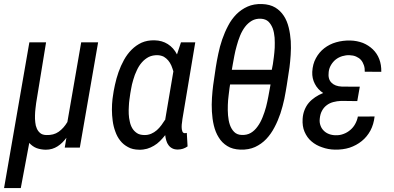

<svg xmlns="http://www.w3.org/2000/svg" viewBox="-37 -741 1978 964"><path d="M144.5 -223.6 194.3 -528.3H110.4L-16.6 203.1H67.4L109.9 -23.4C121.1 -11.2 133.3 -2.4 147.5 2.9C161.1 7.8 176.3 10.3 192.4 10.7C203.6 10.7 214.4 9.3 224.6 6.3C234.4 3.4 243.7 -1 252 -6.3C260.3 -11.7 268.6 -18.1 275.9 -25.4C283.2 -32.7 290 -40.5 296.4 -49.3L288.1 0H363.8L455.6 -528.3H370.6L301.3 -128.4C289.1 -107.9 274.9 -91.8 257.8 -79.6C240.7 -67.4 219.7 -62 194.8 -63C182.6 -63.5 172.4 -66.4 165 -72.8C157.7 -78.6 151.9 -86.4 147.9 -95.7C143.6 -105 141.1 -115.2 140.1 -127C138.7 -138.2 138.2 -149.9 138.7 -162.1C139.2 -173.8 139.6 -185.1 141.1 -195.8Z M878.9 -143.1 943.4 -528.3H871.6L851.6 -467.8C840.3 -490.2 824.7 -507.3 805.7 -519.5C786.6 -531.7 764.2 -538.1 738.8 -538.6C714.8 -539.1 693.4 -535.2 674.3 -526.9C655.3 -518.1 638.7 -506.3 624 -491.7C608.9 -476.6 596.2 -459.5 585.4 -439.9C574.7 -420.4 565.4 -399.9 558.1 -378.9C550.8 -357.4 544.4 -335.9 540 -314.5C535.2 -293 531.7 -272.9 529.3 -253.9L527.8 -243.2C525.9 -227.1 524.9 -209.5 524.9 -190.4C524.9 -171.4 526.4 -152.8 528.8 -134.3C531.2 -115.7 535.6 -97.7 542 -80.6C547.9 -63.5 556.2 -47.9 566.9 -34.7C577.1 -21.5 590.3 -10.7 606 -2.4C621.1 6.3 639.6 10.3 661.1 10.7C675.3 11.2 689 9.3 701.2 5.9C713.4 2.4 725.1 -2.9 735.8 -9.3C746.6 -15.6 756.8 -23.4 766.1 -32.7C775.4 -42 784.2 -51.8 792.5 -62.5C793.5 -52.7 795.4 -43.5 797.9 -35.2C800.3 -26.4 804.2 -18.6 809.1 -12.2C814 -5.4 820.3 0 828.1 3.9C835.4 7.8 844.7 9.8 855.5 9.8C864.7 9.8 873.5 8.3 881.3 5.9C889.2 3.4 897 -0.5 904.8 -5.9L900.9 -73.7C899.4 -73.2 897.5 -73.2 896 -72.8C894 -72.3 892.1 -72.3 890.6 -72.3C884.3 -72.8 880.4 -75.7 878.4 -82C876 -88.4 875 -95.2 875 -103.5C875 -111.3 875.5 -119.1 877 -127ZM612.8 -240.7 614.3 -251C615.7 -263.7 618.2 -277.8 621.1 -293.9C623.5 -309.6 627.4 -325.2 632.3 -341.3C636.7 -357.4 642.6 -372.6 649.9 -387.7C656.7 -402.8 665 -416 675.3 -427.7C685.1 -439 696.8 -448.2 710 -455.1C723.1 -461.4 738.3 -464.4 755.4 -463.9C766.6 -463.4 776.9 -460.4 785.6 -456.1C793.9 -451.2 801.3 -444.8 807.6 -437.5C814 -430.2 818.8 -421.4 823.2 -412.1C827.1 -402.3 830.6 -392.6 833.5 -382.8L793 -143.6L793.5 -142.1C787.1 -132.3 780.8 -122.6 773.9 -113.3C766.6 -103.5 758.8 -94.7 750.5 -87.4C741.7 -79.6 731.9 -73.7 721.7 -69.3C710.9 -64.9 699.2 -62.5 686.5 -63C671.9 -63.5 659.7 -66.4 650.4 -72.8C641.1 -79.1 633.3 -86.9 627.4 -96.7C621.6 -106.4 617.2 -117.7 614.7 -130.4C611.8 -142.6 609.9 -155.3 609.4 -168.5C608.9 -181.6 608.9 -194.3 609.9 -207C610.4 -219.2 611.3 -230.5 612.8 -240.7Z M1402.8 -313 1416.5 -402.8C1418.9 -421.9 1420.9 -442.4 1422.4 -465.3C1423.8 -488.3 1424.3 -511.2 1422.9 -534.7C1421.4 -557.6 1418 -580.6 1412.6 -602.5C1407.2 -624.5 1399.4 -644 1388.2 -661.1C1377 -678.2 1362.8 -692.4 1345.2 -703.1C1327.1 -713.9 1305.2 -719.7 1278.8 -720.7C1251.5 -721.7 1227.1 -717.3 1206.1 -708C1185.1 -698.7 1166 -685.5 1149.9 -669.4C1133.8 -652.8 1119.6 -633.8 1108.4 -611.8C1096.7 -589.8 1086.9 -566.9 1078.6 -543C1070.3 -519 1064 -495.1 1059.1 -471.2C1053.7 -446.8 1049.8 -423.8 1046.4 -402.8L1033.2 -312.5C1030.8 -293.9 1028.8 -273.4 1027.3 -250.5C1025.9 -227.5 1025.4 -204.1 1026.9 -180.7C1028.3 -156.7 1031.2 -133.8 1036.6 -111.3C1042 -88.9 1049.8 -68.8 1061 -51.3C1071.8 -33.2 1085.9 -19 1104 -7.8C1121.6 3.4 1143.6 9.3 1169.9 10.3C1197.8 11.2 1222.2 6.8 1243.7 -2.9C1264.6 -12.7 1283.7 -25.9 1299.8 -43C1315.9 -60.1 1329.6 -79.6 1341.3 -102.1C1353 -124 1362.8 -147.5 1371.1 -171.9C1378.9 -195.8 1385.3 -220.2 1390.6 -244.6C1395.5 -269 1399.4 -292 1402.8 -313ZM1327.6 -390.6H1127L1131.8 -418.5C1133.8 -430.7 1136.2 -444.8 1139.6 -460.9C1142.6 -477.1 1146.5 -493.7 1151.4 -510.7C1155.8 -527.8 1161.6 -544.9 1168.5 -562C1175.3 -578.6 1183.6 -593.3 1193.4 -606.4C1203.1 -619.1 1214.8 -629.4 1228 -637.2C1241.2 -644.5 1256.3 -647.9 1273.4 -647C1289.1 -646 1301.8 -641.1 1311 -632.3C1320.3 -623 1327.1 -611.8 1332.5 -598.1C1337.4 -584 1340.3 -568.8 1341.8 -551.8C1342.8 -534.7 1342.8 -518.1 1342.3 -501.5C1341.3 -484.4 1339.8 -468.8 1337.9 -454.1C1335.9 -439.5 1334.5 -427.7 1333 -418.5ZM1118.2 -316.9H1321.3L1317.9 -297.9C1315.4 -285.6 1313 -271.5 1310.1 -255.4C1307.1 -238.8 1303.2 -221.7 1298.8 -204.1C1293.9 -186 1288.1 -168.9 1281.2 -151.9C1274.4 -134.8 1266.1 -119.1 1256.3 -106C1246.6 -92.3 1235.4 -81.5 1222.2 -73.7C1209 -65.9 1193.4 -62.5 1175.8 -63.5C1160.6 -64 1147.9 -69.3 1138.7 -78.6C1129.4 -87.9 1122.1 -100.1 1117.2 -114.3C1112.3 -128.4 1109.4 -144.5 1107.9 -162.1C1106.4 -179.2 1106.4 -196.8 1106.9 -213.9C1107.4 -231 1108.9 -246.6 1110.8 -261.7C1112.3 -276.4 1113.8 -288.1 1115.2 -297.4Z M1676.3 -234.4 1756.8 -233.4 1769.5 -305.7 1679.7 -306.2C1656.2 -307.1 1638.7 -314 1627 -326.2C1614.7 -338.4 1610.4 -356 1613.3 -379.9C1614.7 -393.1 1619.1 -404.8 1625.5 -415.5C1631.8 -425.8 1639.6 -435.1 1648.9 -442.4C1658.2 -449.7 1668.9 -455.1 1681.2 -459C1692.9 -462.4 1705.1 -464.4 1717.8 -463.9C1730 -463.4 1741.2 -461.4 1751 -457C1760.7 -452.6 1769 -447.3 1775.4 -439.9C1781.7 -432.6 1786.6 -423.8 1790 -413.6C1793.5 -403.3 1794.9 -392.6 1794.4 -380.9L1877.4 -380.4C1877.9 -403.8 1874.5 -425.3 1867.2 -444.3C1859.9 -463.4 1849.1 -479.5 1835 -493.2C1820.8 -506.8 1804.2 -517.6 1785.2 -525.4C1765.6 -532.7 1744.6 -537.1 1721.7 -537.6C1696.8 -538.1 1673.3 -535.2 1650.9 -528.8C1628.4 -522.5 1608.4 -512.2 1591.3 -499C1574.2 -485.8 1560.1 -469.2 1549.3 -449.2C1538.1 -429.2 1532.2 -406.2 1530.8 -380.4C1529.8 -358.4 1534.2 -337.9 1543.9 -319.8C1553.2 -301.3 1567.4 -286.1 1585.4 -273.9C1570.8 -268.1 1557.6 -261.2 1545.4 -252.9C1533.2 -244.6 1522.5 -235.4 1513.7 -225.1C1504.4 -214.4 1497.6 -202.1 1492.2 -189C1486.8 -175.8 1483.4 -160.6 1482.4 -144C1481 -119.6 1483.9 -98.1 1492.2 -79.1C1500.5 -60.1 1511.7 -43.9 1526.9 -31.2C1542 -18.1 1559.6 -8.3 1580.1 -1.5C1600.1 5.9 1621.6 9.8 1644.5 10.3C1670.4 10.7 1695.3 7.8 1718.3 0.5C1741.2 -7.3 1761.2 -18.1 1779.3 -32.7C1796.9 -46.9 1811.5 -64.5 1822.8 -85.4C1834 -106.4 1840.8 -129.9 1843.8 -156.2L1759.8 -155.8C1757.3 -142.1 1752.4 -129.4 1746.1 -118.2C1739.7 -106.4 1731.4 -96.7 1721.7 -88.4C1711.9 -80.1 1700.7 -73.2 1688.5 -68.8C1676.3 -64 1663.1 -61.5 1648.9 -62C1636.7 -62 1625.5 -64 1615.2 -67.9C1605 -71.8 1596.2 -77.1 1588.9 -84.5C1581.5 -91.8 1575.7 -100.1 1572.3 -110.4C1568.4 -120.6 1566.9 -131.8 1568.4 -144.5C1569.8 -159.7 1573.2 -173.3 1579.6 -184.6C1585.4 -195.8 1593.3 -205.1 1603 -212.4C1612.3 -219.7 1623.5 -225.1 1636.2 -228.5C1648.4 -231.9 1662.1 -233.9 1676.3 -234.4Z"/></svg>

Font: Roboto Condensed
Style: Italic
Weight: 400
Designer: Google
Version: Version 1.000;PS 001.000;hotconv 1.0.88;makeotf.lib2.5.64775